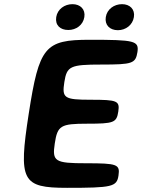

<svg xmlns="http://www.w3.org/2000/svg" viewBox="-20 -902 681 922"><path d="M548 -366C556 -418 543 -423 416 -423C288 -423 277 -431 289 -508C301 -584 317 -592 467 -592C616 -592 631 -597 640 -652C648 -706 627 -711 411 -711C195 -711 168 -678 118 -356C68 -33 85 0 302 0C518 0 541 -5 549 -59C557 -113 543 -118 393 -118C243 -118 230 -127 243 -213C256 -299 271 -308 399 -308C526 -308 540 -313 548 -366ZM308 -758C346 -758 379 -782 385 -820C391 -857 366 -882 328 -882C290 -882 256 -858 250 -820C244 -781 269 -758 308 -758ZM546 -757C584 -757 617 -782 623 -820C629 -857 604 -882 566 -882C528 -882 494 -858 488 -820C482 -782 507 -757 546 -757Z"/></svg>

Font: Asimov Print
Style: AIt
Weight: 500
Designer: Google
Version: Version 2.000980: 2014